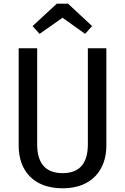

<svg xmlns="http://www.w3.org/2000/svg" viewBox="-20 -1005 676 1038"><path d="M194 -822 318 -909 440 -822 478 -864 348 -985H287L156 -864ZM555 -744H455V-225C455 -125 413 -69 319 -69C224 -69 181 -124 181 -225V-744H81V-217C81 -85 159 13 319 13C475 13 555 -86 555 -217Z"/></svg>

Font: Glow Sans SC Condensed Medium
Style: Regular
Weight: 600
Width: 3
Designer: Ryoko NISHIZUKA (kana, bopomofo & ideographs); Paul D. Hunt (Latin, Greek & Cyrillic); Sandoll Communications, Soo-young
Version: Version 0.93